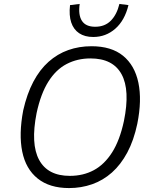

<svg xmlns="http://www.w3.org/2000/svg" viewBox="-20 -948 782 976"><path d="M331 8Q232 8 171.5 -40.5Q111 -89 93 -177.5Q75 -266 98 -387Q117 -471 149.5 -532.5Q182 -594 227 -634Q272 -674 327 -693.5Q382 -713 445 -713Q546 -713 605.5 -664.5Q665 -616 683.5 -527.5Q702 -439 678 -319Q660 -234 627 -172.5Q594 -111 549 -71Q504 -31 448.5 -11.5Q393 8 331 8ZM335 -54Q403 -54 457 -83Q511 -112 550 -173.5Q589 -235 610 -333Q642 -490 598 -570.5Q554 -651 440 -651Q373 -651 318.5 -622.5Q264 -594 225.5 -532.5Q187 -471 166 -373Q135 -216 179 -135Q223 -54 335 -54ZM454 -760Q411 -760 382.5 -779Q354 -798 342 -834Q330 -870 336 -922L385 -928Q377 -872 396.5 -842Q416 -812 464 -812Q513 -812 543.5 -843Q574 -874 587 -928L633 -922Q614 -844 566 -802Q518 -760 454 -760Z"/></svg>

Font: Nunito Sans 7pt SemiCondensed Light
Style: Italic
Weight: 300
Width: 4
Italic angle: -9°
Designer: Vernon Adams
Foundry: Vernon Adams
Version: Version 3.101;gftools[0.9.27]